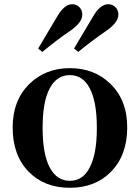

<svg xmlns="http://www.w3.org/2000/svg" viewBox="-20 -874 662 910"><path d="M116 -60C166 -9 231 16 311 16C391 16 456 -9 506 -60C557 -112 583 -182 583 -270C583 -357 556 -426 502 -478C451 -527 388 -551 311 -551C234 -551 171 -526 120 -477C67 -425 40 -356 40 -270C40 -182 65 -112 116 -60ZM216 -80C193 -123 182 -185 182 -268C182 -351 193 -413 216 -456C238 -497 270 -518 311 -518C352 -518 384 -497 405 -456C428 -413 439 -351 439 -268C439 -185 428 -123 405 -80C384 -38 352 -17 311 -17C270 -17 238 -38 216 -80ZM180 -628C182 -629 185 -631 188 -634C232 -670 273 -701 310 -726C350 -753 370 -779 370 -805C370 -820 365 -832 355 -841C346 -850 335 -854 322 -854C297 -854 273 -834 250 -794C243 -783 233 -765 219 -742C193 -699 174 -666 161 -644ZM351 -628C393 -663 436 -695 481 -726C521 -753 541 -779 541 -805C541 -820 536 -832 526 -841C517 -850 506 -854 493 -854C467 -854 443 -834 420 -794C409 -775 391 -745 367 -705C351 -678 339 -657 331 -644Z"/></svg>

Font: AllPunType Bold
Style: Regular
Weight: 700
Version: 1.0